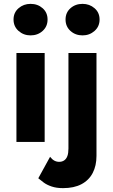

<svg xmlns="http://www.w3.org/2000/svg" viewBox="-20 -734 585 993"><path d="M319 -633Q319 -597 344.5 -574Q370 -551 407 -551Q443 -551 469 -574Q495 -597 495 -633Q495 -669 469 -691.5Q443 -714 407 -714Q370 -714 344.5 -691.5Q319 -669 319 -633ZM239 77 178 188Q190 198 206 210Q222 222 247 230.5Q272 239 306 239Q363 239 401.5 218.5Q440 198 459.5 160.5Q479 123 479 72V-460H334V34Q334 58 328.5 73Q323 88 312 95.5Q301 103 286 103Q273 103 261.5 97Q250 91 239 77ZM50 -633Q50 -597 76 -574Q102 -551 138 -551Q175 -551 200.5 -574Q226 -597 226 -633Q226 -669 200.5 -691.5Q175 -714 138 -714Q102 -714 76 -691.5Q50 -669 50 -633ZM65 -460V0H211V-460Z"/></svg>

Font: Glinicke Jost Bold
Style: Bold
Weight: 700
Version: Version 3.710